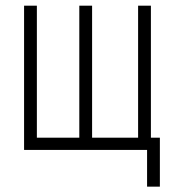

<svg xmlns="http://www.w3.org/2000/svg" viewBox="-20 -538 626 689"><path d="M66.4 0H507.8V131.8H553.7V-43.9H521.5V-517.6H475.6V-43.9H310.5V-517.6H264.6V-43.9H112.3V-517.6H66.4Z"/></svg>

Font: Cascadia Code PL ExtraLight
Style: Regular
Weight: 200
Monospace: yes
Designer: Aaron Bell
Foundry: Saja Typeworks
Version: Version 2404.023